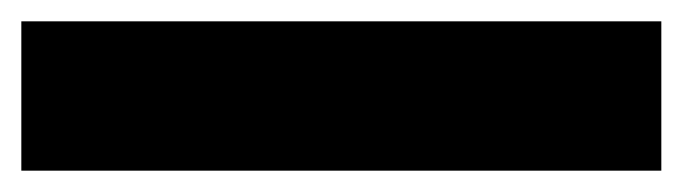

<svg xmlns="http://www.w3.org/2000/svg" viewBox="-20 22 640 180"><path d="M0 182V42H600V182Z"/></svg>

Font: Noto Sans Mono Black
Style: Regular
Weight: 900
Designer: Monotype Design Team
Foundry: Monotype Imaging Inc.
Version: Version 2.014